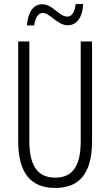

<svg xmlns="http://www.w3.org/2000/svg" viewBox="-20 -919 544 949"><path d="M391 -899H354C350 -861 336 -837 313 -837C272 -837 241 -898 189 -898C143 -898 118 -856 113 -793H149C154 -834 171 -855 191 -855C228 -855 263 -794 315 -794C356 -794 388 -829 391 -899ZM435 -714H379V-222C379 -87 331 -41 253 -41C172 -41 125 -92 125 -222V-714H70V-220C70 -62 134 10 253 10C364 10 435 -52 435 -221Z"/></svg>

Font: Noto Sans UI Condensed Light
Style: Regular
Weight: 300
Width: 3
Designer: Monotype Design Team
Foundry: Monotype Imaging Inc.
Version: Version 1.901